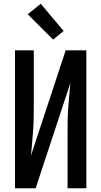

<svg xmlns="http://www.w3.org/2000/svg" viewBox="-20 -1003 540 1023"><path d="M60 0V-735H160V-441Q160 -408 159.5 -374.5Q159 -341 156.5 -307.5Q154 -274 151 -240.5Q148 -207 145 -174L330 -735H440V0H340V-294Q340 -327 340.5 -360.5Q341 -394 343.5 -427.5Q346 -461 349 -494.5Q352 -528 355 -561L170 0ZM263 -792 128 -927 197 -983 319 -838Z"/></svg>

Font: Iosevka Semibold
Style: Regular
Weight: 600
Monospace: yes
Designer: Belleve Invis
Foundry: Belleve Invis
Version: Version 33.2.3; ttfautohint (v1.8.4)